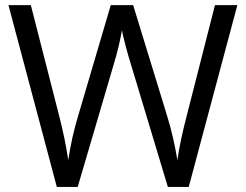

<svg xmlns="http://www.w3.org/2000/svg" viewBox="-20 -734 966 754"><path d="M721.2 0H639.2L495.1 -478Q484.9 -509.8 472.2 -558.1Q459.5 -606.4 459 -616.2Q448.2 -551.8 424.8 -475.1L285.2 0H203.1L13.2 -713.9H101.1L213.9 -272.9Q237.3 -180.2 248 -105Q261.2 -194.3 287.1 -279.8L415 -713.9H502.9L637.2 -275.9Q660.6 -200.2 676.8 -105Q686 -174.3 711.9 -273.9L824.2 -713.9H912.1Z"/></svg>

Font: f01836669
Style: Regular
Weight: 400
Foundry: Ascender Corporation
Version: Version 1.10